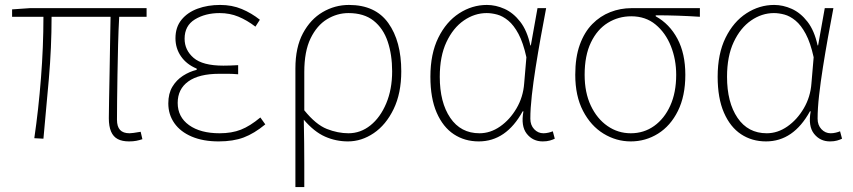

<svg xmlns="http://www.w3.org/2000/svg" viewBox="-20 -560 3456 778"><path d="M503 13Q475 13 457 3.5Q439 -6 430 -27Q421 -48 421 -81Q421 -108 422 -156Q423 -204 424 -262.5Q425 -321 426 -381Q427 -441 428 -492H189Q189 -368 178 -241Q167 -114 156 2L119 0Q136 -116 146 -243.5Q156 -371 156 -492H29V-522L101 -527H574V-492H463Q460 -439 458.5 -378Q457 -317 456 -257.5Q455 -198 454.5 -150Q454 -102 454 -75Q454 -47 466.5 -33.5Q479 -20 505 -20Q516 -20 550 -26L557 4Q545 8 532.5 10.5Q520 13 503 13Z M866 13Q803 13 757 -6.5Q711 -26 686.5 -61Q662 -96 662 -141Q662 -181 678.5 -208.5Q695 -236 721.5 -253Q748 -270 777 -277V-282Q736 -299 713.5 -331.5Q691 -364 691 -405Q691 -450 715.5 -480Q740 -510 781 -525Q822 -540 872 -540Q920 -540 959.5 -523.5Q999 -507 1033 -480L1015 -452Q981 -478 946 -492.5Q911 -507 870 -507Q812 -507 770 -481.5Q728 -456 728 -403Q728 -357 764.5 -325.5Q801 -294 885 -294Q900 -294 912.5 -294.5Q925 -295 945 -296V-259Q922 -261 905 -261Q888 -261 869 -261Q786 -261 743 -230Q700 -199 700 -143Q700 -86 746 -53Q792 -20 870 -20Q919 -20 956 -34.5Q993 -49 1035 -84L1055 -56Q1010 -19 967.5 -3Q925 13 866 13Z M1177 198V-283Q1177 -368 1207.5 -425Q1238 -482 1287.5 -511Q1337 -540 1394 -540Q1501 -540 1553.5 -466.5Q1606 -393 1606 -271Q1606 -182 1575 -118Q1544 -54 1494.5 -20.5Q1445 13 1390 13Q1341 13 1297 -6.5Q1253 -26 1211 -75Q1212 -22 1212.5 19.5Q1213 61 1213 103Q1213 145 1213 198ZM1392 -20Q1441 -20 1481 -52Q1521 -84 1545 -141Q1569 -198 1569 -271Q1569 -338 1551 -391.5Q1533 -445 1494 -476Q1455 -507 1392 -507Q1346 -507 1305 -482Q1264 -457 1238.5 -404.5Q1213 -352 1213 -268V-113Q1260 -55 1304.5 -37.5Q1349 -20 1392 -20Z M1920 13Q1863 13 1819 -16Q1775 -45 1749.5 -103.5Q1724 -162 1724 -249Q1724 -342 1756 -407Q1788 -472 1840.5 -506Q1893 -540 1953 -540Q1989 -540 2024.5 -524Q2060 -508 2088 -472Q2116 -436 2129 -376H2131L2158 -527H2193Q2182 -470 2171 -408.5Q2160 -347 2150.5 -287Q2141 -227 2135 -173.5Q2129 -120 2129 -79Q2129 -53 2144.5 -36.5Q2160 -20 2182 -20Q2192 -20 2202.5 -22.5Q2213 -25 2220 -28L2228 2Q2220 6 2208 9.5Q2196 13 2179 13Q2139 13 2114.5 -18Q2090 -49 2101 -109H2098Q2031 13 1920 13ZM1923 -20Q1967 -20 2006.5 -47.5Q2046 -75 2073 -121Q2100 -167 2104 -222L2113 -328Q2100 -387 2081 -422.5Q2062 -458 2039.5 -476.5Q2017 -495 1994.5 -501Q1972 -507 1952 -507Q1903 -507 1859.5 -477Q1816 -447 1789 -389.5Q1762 -332 1762 -249Q1762 -145 1804.5 -82.5Q1847 -20 1923 -20Z M2536 13Q2477 13 2425.5 -18.5Q2374 -50 2342.5 -110.5Q2311 -171 2311 -257Q2311 -328 2329.5 -379Q2348 -430 2380 -462.5Q2412 -495 2453 -511Q2494 -527 2539 -527H2816V-492Q2770 -495 2726.5 -496.5Q2683 -498 2637 -498V-494Q2693 -463 2725 -403Q2757 -343 2757 -257Q2757 -171 2727 -110.5Q2697 -50 2646.5 -18.5Q2596 13 2536 13ZM2536 -20Q2589 -20 2630.5 -49.5Q2672 -79 2696 -132Q2720 -185 2720 -257Q2720 -319 2698.5 -373Q2677 -427 2636.5 -460.5Q2596 -494 2538 -494Q2486 -494 2443 -467.5Q2400 -441 2374.5 -388Q2349 -335 2349 -257Q2349 -185 2374 -132Q2399 -79 2441.5 -49.5Q2484 -20 2536 -20Z M3084 13Q3027 13 2983 -16Q2939 -45 2913.5 -103.5Q2888 -162 2888 -249Q2888 -342 2920 -407Q2952 -472 3004.5 -506Q3057 -540 3117 -540Q3153 -540 3188.5 -524Q3224 -508 3252 -472Q3280 -436 3293 -376H3295L3322 -527H3357Q3346 -470 3335 -408.5Q3324 -347 3314.5 -287Q3305 -227 3299 -173.5Q3293 -120 3293 -79Q3293 -53 3308.5 -36.5Q3324 -20 3346 -20Q3356 -20 3366.5 -22.5Q3377 -25 3384 -28L3392 2Q3384 6 3372 9.5Q3360 13 3343 13Q3303 13 3278.5 -18Q3254 -49 3265 -109H3262Q3195 13 3084 13ZM3087 -20Q3131 -20 3170.5 -47.5Q3210 -75 3237 -121Q3264 -167 3268 -222L3277 -328Q3264 -387 3245 -422.5Q3226 -458 3203.5 -476.5Q3181 -495 3158.5 -501Q3136 -507 3116 -507Q3067 -507 3023.5 -477Q2980 -447 2953 -389.5Q2926 -332 2926 -249Q2926 -145 2968.5 -82.5Q3011 -20 3087 -20Z"/></svg>

Font: Noto Sans HK Thin
Style: Regular
Weight: 100
Designer: Ryoko NISHIZUKA 西塚涼子 (kana, bopomofo & ideographs); Paul D. Hunt (Latin, Greek & Cyrillic); Sandoll Communications 산돌커뮤니
Foundry: Adobe
Version: Version 2.004-H2;hotconv 1.0.118;makeotfexe 2.5.65603